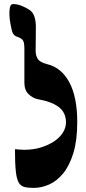

<svg xmlns="http://www.w3.org/2000/svg" viewBox="-20 -905 421 937"><path d="M53 -177Q67 -176 75 -175Q83 -174 98 -174Q143 -174 180 -185.5Q217 -197 244.5 -215.5Q272 -234 287 -258Q302 -282 302 -308Q302 -355 267.5 -382Q233 -409 164 -421Q140 -426 119.5 -445.5Q99 -465 99 -502Q99 -530 99 -557.5Q99 -585 99 -612.5Q99 -640 99 -668Q99 -701 90 -710.5Q81 -720 65 -725Q50 -730 43.5 -741.5Q37 -753 31 -789Q27 -809 26 -831Q25 -853 28.5 -869Q32 -885 43 -885Q62 -886 85.5 -876.5Q109 -867 125 -856Q142 -844 148.5 -822Q155 -800 155 -775Q155 -746 154.5 -710Q154 -674 154 -655Q154 -635 164 -618Q174 -601 210 -592Q280 -575 318.5 -503Q357 -431 357 -309Q357 -220 338 -158Q319 -96 288 -58.5Q257 -21 219.5 -4.5Q182 12 145 12Q117 12 99 7.5Q81 3 71 -14.5Q61 -32 57 -71Q53 -110 53 -177Z"/></svg>

Font: Noto Rashi Hebrew ExtraBold
Style: Regular
Weight: 800
Version: Version 1.006